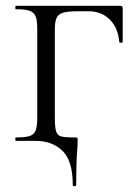

<svg xmlns="http://www.w3.org/2000/svg" viewBox="-20 -488 470 665"><path d="M104 0H35Q33 0 33 -6Q33 -12 35 -12Q68 -12 83 -17Q98 -22 103.5 -36.5Q109 -51 109 -81V-387Q109 -417 103.5 -431Q98 -445 83 -450.5Q68 -456 35 -456Q33 -456 33 -462Q33 -468 35 -468H395Q405 -468 405 -460V-382V-343Q405 -340 399 -340Q393 -340 393 -343Q389 -392 360 -420.5Q331 -449 287 -449H249Q214 -449 198 -444Q182 -439 176 -426Q170 -413 170 -386V-81Q170 -46 174.5 -32.5Q179 -19 192 -15.5Q205 -12 240 -12Q247 -12 248 -10.5Q249 -9 249 0L248 25Q244 67 244 152Q244 157 238 157Q232 157 232 152Q232 69 196.5 34.5Q161 0 104 0Z"/></svg>

Font: Cormorant Unicase
Style: Regular
Weight: 400
Designer: Christian Thalmann (Catharsis Fonts)
Foundry: Catharsis Fonts
Version: Version 4.000